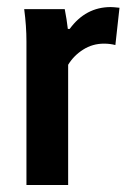

<svg xmlns="http://www.w3.org/2000/svg" viewBox="-20 -526 383 546"><path d="M55.2 0V-408.2Q55.2 -451.7 48.8 -500H164.1Q169.9 -470.2 172.9 -443.8H178.2Q223.6 -505.9 294.9 -505.9Q302.2 -505.9 319.8 -503.9L308.1 -397.9Q293 -401.9 275.9 -401.9Q243.2 -401.9 216.6 -385Q189.9 -368.2 173.8 -341.8V0Z"/></svg>

Font: LT Hoop SemBd
Style: Regular
Weight: 600
Designer: Daniel Lyons
Foundry: LyonsType
Version: Version 1.000